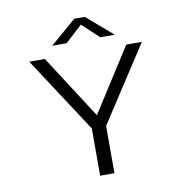

<svg xmlns="http://www.w3.org/2000/svg" viewBox="-94 -986 1063 1079"><g transform="rotate(-10 437.5 -447.0)"><path d="M390.5 0V-269.5L109.5 -700H198.5L431.5 -338L663 -700H752L472 -269.5V0ZM252 -766 400.5 -894H460.5L609 -766H526.5L431 -855L334.5 -766Z"/></g></svg>

Font: Trispace SemiExpanded Light
Style: Regular
Weight: 300
Width: 6
Designer: Tyler Finck
Foundry: Etcetera Type Company
Version: Version 1.210; ttfautohint (v1.8.3)